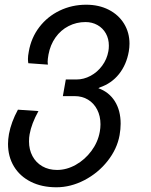

<svg xmlns="http://www.w3.org/2000/svg" viewBox="-20 -578 640 814"><path d="M14 32Q14 13 18 -10Q27.5 -60.5 56 -113L143 -107Q113.5 -54 105.5 -8.5Q103 4.5 103 21.5Q103 56.5 117.8 84Q132.5 111.5 159.5 127Q186.5 142.5 222 142.5Q262.5 142.5 301.2 120.8Q340 99 367.5 62Q395 25 403 -19Q406 -35.5 406 -51Q406 -86 392 -113.2Q378 -140.5 353.2 -155.5Q328.5 -170.5 296.5 -170.5H246.5L259 -241H304Q335 -241 364 -256.5Q393 -272 413.2 -299.5Q433.5 -327 439.5 -361Q441.5 -371.5 441.5 -384.5Q441.5 -413.5 428.8 -436.2Q416 -459 393.2 -471.8Q370.5 -484.5 342.5 -484.5Q304 -484.5 270.8 -467.5Q237.5 -450.5 215.2 -419Q193 -387.5 185.5 -346.5Q182 -326.5 182 -316Q182 -312 183 -304L100 -310Q98.5 -319 98.5 -328Q98.5 -341 102 -359Q112 -417.5 146.5 -462.8Q181 -508 233 -533Q285 -558 345.5 -558Q399 -558 440.8 -536.8Q482.5 -515.5 505.8 -477.8Q529 -440 529 -393Q529 -377 526 -359.5Q516 -303.5 484.5 -264Q453 -224.5 403.5 -207.5L397 -204Q442 -188 466.8 -148.8Q491.5 -109.5 491.5 -53.5Q491.5 -30.5 487 -5Q476.5 53.5 436.2 104.5Q396 155.5 337.8 185.8Q279.5 216 219 216Q157.5 216 111 192.8Q64.5 169.5 39.2 127.8Q14 86 14 32Z"/></svg>

Font: JuliaMono Italic
Style: Regular
Weight: 400
Italic angle: -9°
Monospace: yes
Designer: cormullion
Foundry: corm
Version: Version 0.049; ttfautohint (v1.8.4)